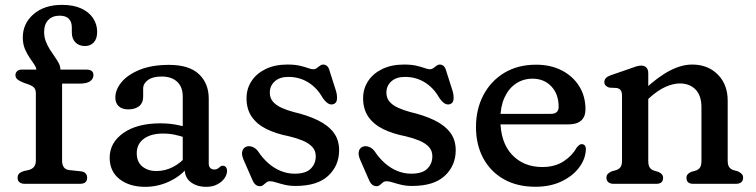

<svg xmlns="http://www.w3.org/2000/svg" viewBox="-20 -741 3046 774"><path d="M230.3 -93.4Q230.3 -76.5 237.5 -66.7Q244.6 -56.9 258.9 -55.4L305.9 -50.4Q318.9 -49 325.1 -42Q331.3 -35 331.3 -24.4Q331.3 0 302.3 0H79.9Q66.5 0 58.7 -6.3Q50.9 -12.6 50.9 -24Q50.9 -35.2 57.2 -41.4Q63.5 -47.6 76.3 -51.4L95.9 -55.8Q109.2 -59.1 116.8 -68.2Q124.5 -77.3 124.5 -94.2V-365Q124.5 -379 118 -386.9Q111.6 -394.8 94.1 -401L77.9 -406.6Q59.9 -413.3 51.1 -420.4Q42.3 -427.6 42.3 -438Q42.3 -447.7 48.9 -454Q55.5 -460.4 67.1 -460.4H156.3L126.9 -434.2V-457.2Q126.9 -468 118.5 -480.5Q110.2 -493 99.4 -508.5Q88.6 -524 80.2 -544.1Q71.9 -564.2 71.9 -590.2Q71.9 -646.3 115.3 -683.9Q158.7 -721.4 230.3 -721.4Q275.8 -721.4 307.3 -707Q338.7 -692.5 355.2 -667.8Q371.7 -643.1 371.7 -612.4Q371.7 -584.6 358 -570Q344.2 -555.4 322.5 -555.4Q298.5 -555.4 284 -570.2Q269.5 -585 269.5 -610.4V-630.2Q269.5 -653.4 257.2 -665.6Q244.8 -677.8 220.6 -677.8Q191.5 -677.8 174.7 -660.5Q157.9 -643.3 157.9 -612.1Q157.9 -592 164.6 -574.5Q171.2 -557 180.9 -541.7Q190.6 -526.3 200.3 -512.7Q210 -499.1 216.7 -486.5Q223.3 -473.9 223.3 -462.2V-435.6L204.9 -460.4H328.9Q342.5 -460.4 349.6 -454.9Q356.7 -449.5 356.7 -438.1Q356.7 -423.4 343.4 -413.6Q330.1 -403.9 300.3 -403.9H230.3Z M724.7 -58.8V-77.2L716.7 -88.8V-351.5Q716.7 -390.6 694.1 -411.5Q671.6 -432.5 631.6 -432.5Q595.5 -432.5 576.3 -418.3Q557.1 -404.1 557.1 -383.7V-350.3Q557.1 -326.3 541.1 -313.2Q525.1 -300.1 496.5 -300.1Q471.7 -300.1 458.3 -313Q444.9 -326 444.9 -347.3Q444.9 -380 470.3 -410.3Q495.7 -440.6 544.2 -460.1Q592.7 -479.5 661.6 -479.5Q742.1 -479.5 781.8 -442.3Q821.5 -405 821.5 -343.1V-81.6Q821.5 -70.8 827.3 -64.3Q833 -57.7 843.2 -57.7Q850.7 -57.7 855.3 -60Q859.8 -62.2 863.1 -65.1Q866.5 -68.1 869.7 -70.6Q872.9 -73 877.2 -73Q885.3 -73 890.3 -67.5Q895.3 -62 895.3 -52.4Q895.3 -37 884.8 -22.1Q874.2 -7.2 855.4 2.5Q836.6 12.2 811.5 12.2Q774.1 12.2 749.4 -6.4Q724.7 -24.9 724.7 -58.8ZM422.1 -105.3Q422.1 -166 477.4 -204.9Q532.8 -243.8 626.8 -243.8Q657.6 -243.8 686.7 -238.9Q715.7 -234 736.9 -226L727.3 -185.8Q707.1 -193.1 684.8 -197.8Q662.5 -202.6 637 -202.6Q588.5 -202.6 559.9 -181.6Q531.3 -160.6 531.3 -123.9Q531.3 -87.9 553.9 -69.7Q576.5 -51.5 610.3 -51.5Q646.4 -51.5 679 -68.7Q711.6 -85.8 735.3 -116.9L747.7 -80.7Q716.6 -36.2 667.8 -12Q619 12.2 565.1 12.2Q501.9 12.2 462 -18.9Q422.1 -50 422.1 -105.3Z M1142.4 -431Q1107.6 -431 1087.7 -413.1Q1067.7 -395.2 1067.7 -367.8Q1067.7 -345.7 1080.4 -331.1Q1093 -316.5 1114.6 -306.7Q1136.1 -296.8 1163.4 -289.5Q1219.2 -276.5 1260.5 -256.6Q1301.8 -236.7 1324.5 -207.2Q1347.1 -177.6 1347.1 -135.4Q1347.1 -73.4 1303.2 -32.4Q1259.3 8.6 1171.3 8.6Q1147.3 8.6 1127.6 3.9Q1107.8 -0.9 1093.1 -5.6Q1078.3 -10.4 1068.5 -10.4Q1059.6 -10.4 1053.5 -5.4Q1047.4 -0.4 1041.6 4.6Q1035.8 9.6 1027.5 9.6Q1017.7 9.6 1010 3.1Q1002.3 -3.5 996.5 -17.8L961.1 -98.8Q952.7 -119.5 957.1 -132.9Q961.6 -146.3 974.1 -150.2Q985.8 -153.8 998.5 -148.6Q1011.2 -143.4 1020.1 -131.4Q1039.1 -102.6 1062.6 -82.3Q1086.1 -62 1112.8 -51.4Q1139.5 -40.8 1167.7 -40.8Q1212.4 -40.8 1232.6 -60.9Q1252.9 -80.9 1252.9 -111.2Q1252.9 -133.7 1238.8 -148.8Q1224.7 -164 1200.3 -174.2Q1175.8 -184.4 1145.3 -191.6Q1093.3 -201.7 1054.7 -220.6Q1016.2 -239.6 995 -270.1Q973.8 -300.7 973.8 -344.8Q973.8 -383.7 994.2 -414.5Q1014.6 -445.3 1051.7 -463.1Q1088.8 -480.8 1138.5 -480.8Q1168.3 -480.8 1188.6 -476.1Q1208.8 -471.3 1221.8 -466.6Q1234.8 -461.8 1242.3 -461.8Q1250.7 -461.8 1257.2 -466.6Q1263.7 -471.3 1269.8 -476.1Q1275.8 -480.8 1282.7 -480.8Q1290.8 -480.8 1297.7 -475.5Q1304.6 -470.1 1307.9 -457.8L1334.5 -374.4Q1339.7 -357 1338.4 -340.8Q1337.1 -324.5 1322.3 -320.6Q1311.6 -317.9 1301.1 -324.9Q1290.5 -332 1279.7 -348.4Q1257.2 -387.7 1221.9 -409.3Q1186.5 -431 1142.4 -431Z M1612.4 -431Q1577.6 -431 1557.7 -413.1Q1537.7 -395.2 1537.7 -367.8Q1537.7 -345.7 1550.4 -331.1Q1563 -316.5 1584.6 -306.7Q1606.1 -296.8 1633.4 -289.5Q1689.2 -276.5 1730.5 -256.6Q1771.8 -236.7 1794.5 -207.2Q1817.1 -177.6 1817.1 -135.4Q1817.1 -73.4 1773.2 -32.4Q1729.3 8.6 1641.3 8.6Q1617.3 8.6 1597.6 3.9Q1577.8 -0.9 1563.1 -5.6Q1548.3 -10.4 1538.5 -10.4Q1529.6 -10.4 1523.5 -5.4Q1517.4 -0.4 1511.6 4.6Q1505.8 9.6 1497.5 9.6Q1487.7 9.6 1480 3.1Q1472.3 -3.5 1466.5 -17.8L1431.1 -98.8Q1422.7 -119.5 1427.1 -132.9Q1431.6 -146.3 1444.1 -150.2Q1455.8 -153.8 1468.5 -148.6Q1481.2 -143.4 1490.1 -131.4Q1509.1 -102.6 1532.6 -82.3Q1556.1 -62 1582.8 -51.4Q1609.5 -40.8 1637.7 -40.8Q1682.4 -40.8 1702.6 -60.9Q1722.9 -80.9 1722.9 -111.2Q1722.9 -133.7 1708.8 -148.8Q1694.7 -164 1670.3 -174.2Q1645.8 -184.4 1615.3 -191.6Q1563.3 -201.7 1524.7 -220.6Q1486.2 -239.6 1465 -270.1Q1443.8 -300.7 1443.8 -344.8Q1443.8 -383.7 1464.2 -414.5Q1484.6 -445.3 1521.7 -463.1Q1558.8 -480.8 1608.5 -480.8Q1638.3 -480.8 1658.6 -476.1Q1678.8 -471.3 1691.8 -466.6Q1704.8 -461.8 1712.3 -461.8Q1720.7 -461.8 1727.2 -466.6Q1733.7 -471.3 1739.8 -476.1Q1745.8 -480.8 1752.7 -480.8Q1760.8 -480.8 1767.7 -475.5Q1774.6 -470.1 1777.9 -457.8L1804.5 -374.4Q1809.7 -357 1808.4 -340.8Q1807.1 -324.5 1792.3 -320.6Q1781.6 -317.9 1771.1 -324.9Q1760.5 -332 1749.7 -348.4Q1727.2 -387.7 1691.9 -409.3Q1656.5 -431 1612.4 -431Z M2340.2 -300.8Q2340.2 -270.6 2322.8 -255.1Q2305.4 -239.6 2272.6 -239.6H1960.2V-282H2200.4Q2232 -282 2232 -310.4Q2232 -361.4 2202.7 -392.6Q2173.4 -423.8 2126.8 -423.8Q2089 -423.8 2059.6 -403.9Q2030.2 -384 2013.6 -347.4Q1997 -310.8 1997 -260.4Q1997 -167 2044 -117.4Q2090.9 -67.7 2165.8 -67.7Q2217.3 -67.7 2252.4 -90.9Q2287.4 -114.1 2303.6 -144.5Q2310.3 -152.7 2315.2 -156.5Q2320 -160.3 2326 -159.9Q2333.2 -159.7 2337.5 -154.4Q2341.8 -149 2341.8 -138.7Q2340.3 -99.9 2314.5 -65.6Q2288.7 -31.2 2243.6 -9.7Q2198.4 11.9 2138.3 11.9Q2064.7 11.9 2010.9 -18.6Q1957.1 -49.2 1927.9 -103.6Q1898.8 -158 1898.8 -228.8Q1898.8 -300.5 1928.5 -357.3Q1958.3 -414.1 2012.7 -447.2Q2067.2 -480.2 2141.2 -480.2Q2200.2 -480.2 2245 -457Q2289.8 -433.7 2315 -393.3Q2340.2 -352.8 2340.2 -300.8Z M2593.3 -446.6V-93.4Q2593.3 -74.5 2599.1 -65.8Q2604.8 -57.1 2615.9 -53.4L2634.1 -48Q2653.1 -40 2653.1 -24.4Q2653.1 0 2626.1 0H2453.7Q2440.3 0 2432.5 -6.4Q2424.7 -12.8 2424.7 -24.4Q2424.7 -34 2430.3 -40Q2435.9 -46 2446.1 -50.4L2464.5 -55.4Q2475.4 -59.1 2481.4 -67.4Q2487.5 -75.7 2487.5 -93.4V-354.2Q2487.5 -370.4 2482.1 -377.3Q2476.8 -384.2 2466.9 -386.2L2435.9 -387.8Q2427 -390.6 2421.6 -396.1Q2416.3 -401.6 2416.3 -410.2Q2416.3 -419.6 2422.6 -426.4Q2429 -433.2 2441.9 -437.6L2517.3 -463.6Q2532 -469.1 2543.7 -472.9Q2555.4 -476.6 2565.5 -476.6Q2578.5 -476.6 2585.9 -468.5Q2593.3 -460.4 2593.3 -446.6ZM2576.5 -327.4 2551.1 -355.8 2578.3 -380.8Q2633.8 -432.4 2680.9 -456.6Q2727.9 -480.8 2770.2 -480.8Q2833.3 -480.8 2873.4 -440.8Q2913.5 -400.7 2913.5 -335.2V-93.4Q2913.5 -75.7 2919.6 -67.3Q2925.6 -58.9 2936.5 -55.4L2954.3 -50.4Q2964.5 -45.6 2970.1 -39.8Q2975.7 -34 2975.7 -24.4Q2975.7 -12.8 2968.2 -6.4Q2960.6 0 2946.7 0H2774.3Q2747.3 0 2747.3 -24.4Q2747.3 -40 2766.3 -48L2785.1 -53.4Q2796.2 -57.1 2801.9 -65.8Q2807.7 -74.5 2807.7 -93.4V-308.8Q2807.7 -355.4 2784 -380Q2760.3 -404.6 2720.6 -404.6Q2694.2 -404.6 2663.7 -391.2Q2633.1 -377.8 2599.5 -347.8Z"/></svg>

Font: Fraunces SuperSoft 9pt
Style: Regular
Weight: 900
Version: Version 1.000;[b76b70a41]